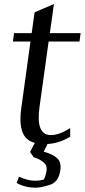

<svg xmlns="http://www.w3.org/2000/svg" viewBox="-20 -691 414 935"><path d="M72.3 169.4Q116.7 189 147.5 189Q178.2 189 194.3 182.6Q218.3 125.5 198 105Q177.7 84.5 144 74.7L126.5 49.3L149.4 4.9Q113.3 -4.9 96.7 -32.7Q71.3 -76.2 83.5 -163.1L128.4 -488.8H43L48.3 -529.8H134.3L148.4 -630.9L242.7 -671.4L222.7 -529.8H372.6L367.2 -488.8H216.8L172.4 -169.9Q153.3 -33.2 227.5 -33.2Q268.6 -33.2 321.8 -67.4V-25.4Q269.5 6.8 211.4 10.3L192.9 47.9Q237.8 60.1 258.5 79.6Q279.3 99.1 273.9 137.2Q266.1 195.8 221.9 209.5Q177.7 223.1 154.3 223.1Q103 223.1 61 200.2Z"/></svg>

Font: NoticiaText-Italic
Style: Italic
Weight: 400
Italic angle: -8°
Designer: JM Sole
Foundry: JM Sole
Version: Version 1.003